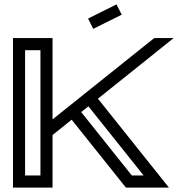

<svg xmlns="http://www.w3.org/2000/svg" viewBox="-20 -854 850 874"><path d="M164.1 -55.2V-625.5H94.2V-55.2ZM633.8 -55.2 382.3 -370.1 349.6 -343.8 580.1 -55.2ZM749 0H553.2L306.2 -309.1L219.2 -239.3V0H39.1V-680.7H219.2V-310.5L682.1 -680.7H770.5L425.8 -404.8ZM404.3 -722.7 380.9 -769.5 510.3 -834 534.2 -787.1Z"/></svg>

Font: X Company
Style: Regular
Weight: 400
Designer: GGBotNet
Foundry: GGBotNet
Version: 0.90